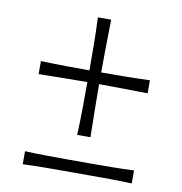

<svg xmlns="http://www.w3.org/2000/svg" viewBox="-73 -695 725 765"><g transform="rotate(10 289.0 -312.0)"><path d="M68.8 2.4Q114.7 0.5 158 0.2Q201.2 0 238.3 0H340.3Q377.9 0 420.9 0.2Q463.9 0.5 509.8 2.4V-50.3Q463.9 -48.3 420.9 -47.9Q377.9 -47.4 340.3 -47.4H238.3Q201.2 -47.4 158 -47.9Q114.7 -48.3 68.8 -50.3ZM262.2 -150.4H315.9Q314.5 -210.4 314 -260.7Q313.5 -311 313 -364.7Q360.8 -364.3 408 -363.8Q455.1 -363.3 509.8 -362.3V-415Q455.1 -413.1 408 -412.6Q360.8 -412.1 313 -412.1Q313.5 -465.8 314 -515.9Q314.5 -565.9 315.9 -626H262.2Q264.6 -565.9 265.1 -516.1Q265.6 -466.3 265.6 -412.1Q218.3 -412.1 171.1 -412.6Q124 -413.1 68.8 -415V-362.3Q124 -363.3 171.1 -363.8Q218.3 -364.3 265.6 -364.7Q265.6 -311 265.1 -260.7Q264.6 -210.4 262.2 -150.4Z"/></g></svg>

Font: Pinar-VF-FD
Style: Regular
Weight: 300
Designer: Amin Abedi
Version: Version 3.0